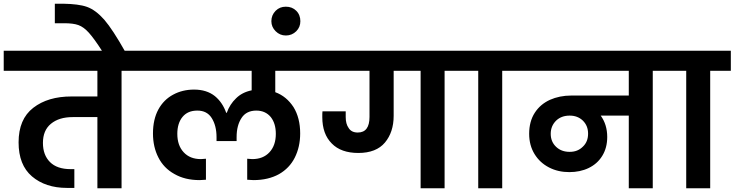

<svg xmlns="http://www.w3.org/2000/svg" viewBox="-41 -1013 3952 1033"><path d="M723 -740C723 -740 -21 -740 -21 -740C-21 -740 -21 -632 -21 -632C-21 -632 483 -632 483 -632C483 -632 483 -494 483 -494C483 -494 344 -494 344 -494C344 -494 344 -494 344 -494C259 -494 191 -474 138 -433C85 -392 59 -330 59 -247C59 -247 59 -247 59 -247C59 -166 83 -105 131 -64C179 -23 242 -2 319 -2C319 -2 359 -2 359 -2C359 -2 359 -103 359 -103C359 -103 339 -103 339 -103C339 -103 339 -103 339 -103C290 -103 253 -116 228 -141C203 -166 190 -200 190 -244C190 -244 190 -244 190 -244C190 -289 204 -323 233 -347C262 -371 301 -383 350 -383C350 -383 483 -383 483 -383C483 -383 483 0 483 0C483 0 613 0 613 0C613 0 613 -632 613 -632C613 -632 723 -632 723 -632C723 -632 723 -740 723 -740Z M632 -736C632 -736 632 -736 632 -736C588 -814 551 -871 520 -907C489 -942 458 -965 427 -976C396 -987 353 -992 300 -993C300 -993 254 -993 254 -993C254 -993 254 -888 254 -888C254 -888 303 -888 303 -888C303 -888 303 -888 303 -888C336 -888 362 -885 381 -878C400 -871 418 -858 437 -837C456 -816 480 -783 510 -736C510 -736 632 -736 632 -736Z M1653 -632C1653 -632 1653 -740 1653 -740C1653 -740 702 -740 702 -740C702 -740 702 -632 702 -632C702 -632 1313 -632 1313 -632C1313 -632 1313 -527 1313 -527C1313 -527 1313 -527 1313 -527C1278 -520 1250 -505 1229 -484C1207 -463 1190 -437 1179 -406C1179 -406 1176 -406 1176 -406C1176 -406 1176 -406 1176 -406C1163 -443 1143 -473 1115 -496C1086 -519 1049 -531 1003 -531C1003 -531 1003 -531 1003 -531C962 -531 924 -522 891 -504C857 -486 830 -459 811 -424C792 -389 782 -346 782 -295C782 -295 782 -295 782 -295C782 -246 792 -203 811 -166C830 -128 859 -98 897 -77C935 -55 980 -44 1033 -44C1033 -44 1033 -44 1033 -44C1038 -44 1050 -45 1067 -46C1067 -46 1067 -159 1067 -159C1067 -159 1040 -157 1040 -157C1040 -157 1040 -157 1040 -157C1001 -157 970 -169 947 -194C924 -219 913 -252 913 -293C913 -293 913 -293 913 -293C913 -330 922 -361 941 -384C960 -407 986 -418 1021 -418C1021 -418 1021 -418 1021 -418C1055 -418 1081 -405 1098 -378C1115 -351 1124 -317 1124 -275C1124 -275 1124 -254 1124 -254C1124 -254 1232 -254 1232 -254C1232 -254 1232 -275 1232 -275C1232 -275 1232 -275 1232 -275C1232 -318 1241 -352 1259 -379C1276 -405 1303 -418 1338 -418C1338 -418 1338 -418 1338 -418C1371 -418 1397 -406 1416 -383C1434 -360 1443 -330 1443 -293C1443 -293 1443 -293 1443 -293C1443 -252 1432 -219 1409 -194C1386 -169 1355 -157 1316 -157C1316 -157 1289 -159 1289 -159C1289 -159 1289 -46 1289 -46C1289 -46 1289 -46 1289 -46C1306 -45 1318 -44 1323 -44C1323 -44 1323 -44 1323 -44C1376 -44 1422 -55 1460 -76C1497 -97 1526 -127 1545 -165C1564 -203 1574 -246 1574 -295C1574 -295 1574 -295 1574 -295C1574 -351 1562 -398 1538 -437C1513 -475 1481 -502 1440 -517C1440 -517 1440 -632 1440 -632C1440 -632 1653 -632 1653 -632Z M1575 -899C1575 -899 1575 -899 1575 -899C1575 -921 1568 -940 1553 -955C1538 -970 1519 -977 1497 -977C1497 -977 1497 -977 1497 -977C1475 -977 1457 -970 1442 -955C1427 -940 1419 -921 1419 -899C1419 -899 1419 -899 1419 -899C1419 -878 1427 -860 1442 -845C1457 -830 1475 -822 1497 -822C1497 -822 1497 -822 1497 -822C1519 -822 1538 -830 1553 -845C1568 -860 1575 -878 1575 -899Z M1632 -740C1632 -740 1632 -632 1632 -632C1632 -632 1947 -632 1947 -632C1947 -632 1947 -384 1947 -384C1947 -384 1947 -384 1947 -384C1947 -328 1926 -300 1884 -300C1884 -300 1884 -300 1884 -300C1861 -300 1845 -308 1835 -324C1824 -339 1819 -359 1819 -383C1819 -383 1819 -414 1819 -414C1819 -414 1694 -414 1694 -414C1694 -414 1694 -414 1694 -414C1693 -407 1693 -397 1693 -383C1693 -383 1693 -383 1693 -383C1693 -322 1710 -275 1744 -241C1777 -207 1825 -190 1887 -190C1887 -190 1887 -190 1887 -190C1951 -190 1999 -209 2030 -246C2061 -283 2077 -331 2077 -390C2077 -390 2077 -632 2077 -632C2077 -632 2222 -632 2222 -632C2222 -632 2222 0 2222 0C2222 0 2351 0 2351 0C2351 0 2351 -632 2351 -632C2351 -632 2462 -632 2462 -632C2462 -632 2462 -740 2462 -740C2462 -740 1632 -740 1632 -740Z M2661 0C2661 0 2661 -632 2661 -632C2661 -632 2772 -632 2772 -632C2772 -632 2772 -740 2772 -740C2772 -740 2421 -740 2421 -740C2421 -740 2421 -632 2421 -632C2421 -632 2532 -632 2532 -632C2532 -632 2532 0 2532 0C2532 0 2661 0 2661 0Z M3582 -740C3582 -740 2730 -740 2730 -740C2730 -740 2730 -632 2730 -632C2730 -632 3342 -632 3342 -632C3342 -632 3342 -499 3342 -499C3342 -499 3033 -499 3033 -499C3033 -499 3033 -499 3033 -499C2990 -499 2952 -491 2918 -476C2883 -460 2856 -437 2836 -406C2816 -375 2806 -337 2806 -293C2806 -293 2806 -293 2806 -293C2806 -251 2816 -215 2835 -184C2854 -153 2880 -129 2913 -112C2946 -95 2982 -87 3022 -87C3022 -87 3022 -87 3022 -87C3060 -87 3095 -94 3126 -109C3157 -124 3181 -145 3199 -174C3217 -203 3226 -237 3226 -276C3226 -276 3226 -276 3226 -276C3226 -321 3214 -359 3191 -391C3191 -391 3342 -391 3342 -391C3342 -391 3342 0 3342 0C3342 0 3471 0 3471 0C3471 0 3471 -632 3471 -632C3471 -632 3582 -632 3582 -632C3582 -632 3582 -740 3582 -740ZM3024 -196C3024 -196 3024 -196 3024 -196C2994 -196 2970 -205 2951 -223C2932 -241 2922 -264 2922 -293C2922 -293 2922 -293 2922 -293C2922 -322 2932 -345 2951 -364C2970 -382 2994 -391 3024 -391C3024 -391 3024 -391 3024 -391C3053 -391 3076 -382 3095 -364C3114 -345 3123 -322 3123 -294C3123 -294 3123 -294 3123 -294C3123 -265 3114 -242 3095 -224C3076 -205 3053 -196 3024 -196Z M3780 0C3780 0 3780 -632 3780 -632C3780 -632 3891 -632 3891 -632C3891 -632 3891 -740 3891 -740C3891 -740 3540 -740 3540 -740C3540 -740 3540 -632 3540 -632C3540 -632 3651 -632 3651 -632C3651 -632 3651 0 3651 0C3651 0 3780 0 3780 0Z"/></svg>

Font: Girnar Poppins
Style: SemiBold
Weight: 500
Designer: Ninad Kale (Devanagari), Jonny Pinhorn (Latin)
Foundry: Indian Type Foundry
Version: ""